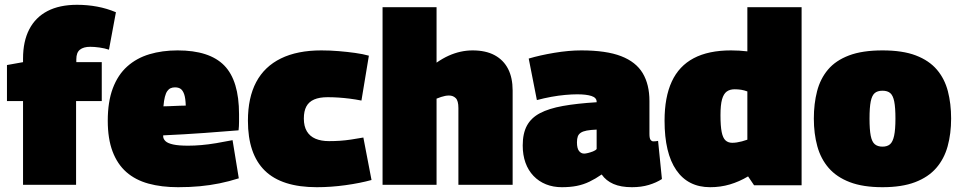

<svg xmlns="http://www.w3.org/2000/svg" viewBox="-20 -770 4001 800"><path d="M76 0V-349H9V-499L76 -511V-526Q76 -598 102 -648Q128 -698 178 -724Q228 -750 301 -750Q344 -750 384.5 -742.5Q425 -735 463 -719L434 -563Q416 -569 394.5 -572Q373 -575 356 -575Q328 -575 313 -563Q298 -551 298 -523V-511H404V-349H297V0Z M722 10Q653 10 598.5 -5Q544 -20 506.5 -53Q469 -86 449 -139Q429 -192 429 -267Q429 -346 450 -402Q471 -458 510 -493Q549 -528 602.5 -544Q656 -560 720 -560Q853 -560 914.5 -497Q976 -434 976 -294Q976 -282 976 -262.5Q976 -243 974 -227Q946 -225 909.5 -222Q873 -219 831.5 -216Q790 -213 746.5 -210.5Q703 -208 660 -206Q660 -205 660 -203.5Q660 -202 660 -200Q661 -190 670 -181.5Q679 -173 701.5 -168Q724 -163 764 -163Q790 -163 819 -165.5Q848 -168 881 -173.5Q914 -179 949 -186L975 -27Q934 -14 894.5 -6Q855 2 813 6Q771 10 722 10ZM661 -327Q671 -327 682.5 -327.5Q694 -328 706.5 -328.5Q719 -329 731 -329.5Q743 -330 754 -330Q753 -361 747.5 -377Q742 -393 733 -399.5Q724 -406 709 -406Q699 -406 691 -402.5Q683 -399 677 -390.5Q671 -382 667 -366.5Q663 -351 661 -327Z M1013 -267Q1013 -363 1047.5 -428Q1082 -493 1150.5 -526.5Q1219 -560 1319 -560Q1355 -560 1391 -557Q1427 -554 1459.5 -549.5Q1492 -545 1517 -538L1486 -351Q1461 -356 1437 -359Q1413 -362 1390 -363.5Q1367 -365 1345 -365Q1311 -365 1289 -355.5Q1267 -346 1256.5 -326.5Q1246 -307 1246 -276Q1246 -244 1258.5 -223Q1271 -202 1294.5 -192Q1318 -182 1351 -182Q1375 -182 1397 -183.5Q1419 -185 1442.5 -188.5Q1466 -192 1494 -197L1528 -20Q1481 -7 1420 1.5Q1359 10 1300 10Q1154 10 1083.5 -59Q1013 -128 1013 -267Z M1574 0V-740H1799V-509Q1825 -527 1849.5 -538Q1874 -549 1899 -554.5Q1924 -560 1949 -560Q2004 -560 2041 -540Q2078 -520 2097 -483Q2116 -446 2116 -393V0H1890V-320Q1890 -350 1879 -361Q1868 -372 1851 -372Q1843 -372 1835 -370.5Q1827 -369 1818 -366Q1809 -363 1799 -359V0Z M2158 -164Q2158 -214 2175.5 -246.5Q2193 -279 2230 -298.5Q2267 -318 2325.5 -328.5Q2384 -339 2466 -344V-346Q2466 -363 2444.5 -370Q2423 -377 2385 -377Q2363 -377 2335 -374.5Q2307 -372 2277 -366.5Q2247 -361 2217 -353L2183 -526Q2230 -540 2290 -550Q2350 -560 2402 -560Q2506 -560 2568 -536Q2630 -512 2658 -465Q2686 -418 2686 -349V-212Q2686 -193 2691 -187Q2696 -181 2702 -181Q2707 -181 2712.5 -181.5Q2718 -182 2722 -183L2738 -24Q2715 -9 2683.5 0.5Q2652 10 2613 10Q2567 10 2536 -3.5Q2505 -17 2487 -43Q2461 -25 2436 -13Q2411 -1 2383.5 4.5Q2356 10 2321 10Q2285 10 2255 -2Q2225 -14 2203 -37Q2181 -60 2169.5 -92Q2158 -124 2158 -164ZM2384 -177Q2384 -152 2392.5 -141Q2401 -130 2414 -130Q2420 -130 2430 -132.5Q2440 -135 2450.5 -139Q2461 -143 2466 -149V-230Q2441 -229 2425 -226Q2409 -223 2400 -217Q2391 -211 2387.5 -201.5Q2384 -192 2384 -177Z M3122 2 3097 -35Q3060 -13 3021 -1.5Q2982 10 2939 10Q2847 10 2798 -61Q2749 -132 2749 -267Q2749 -365 2779 -430Q2809 -495 2870.5 -527.5Q2932 -560 3026 -560Q3043 -560 3060.5 -559Q3078 -558 3094 -556V-740H3320V2ZM3094 -188V-389Q3081 -394 3068 -396Q3055 -398 3041 -398Q3021 -398 3008 -388.5Q2995 -379 2988.5 -356Q2982 -333 2982 -290Q2982 -245 2987 -220Q2992 -195 3003 -185Q3014 -175 3031 -175Q3040 -175 3050 -176.5Q3060 -178 3071.5 -181Q3083 -184 3094 -188Z M3371 -276Q3371 -338 3384.5 -390Q3398 -442 3430 -480Q3462 -518 3517.5 -539Q3573 -560 3657 -560Q3741 -560 3796 -539Q3851 -518 3883.5 -480Q3916 -442 3929.5 -390Q3943 -338 3943 -276Q3943 -213 3928.5 -160.5Q3914 -108 3881 -70Q3848 -32 3793 -11Q3738 10 3657 10Q3576 10 3521 -11Q3466 -32 3433 -70Q3400 -108 3385.5 -160.5Q3371 -213 3371 -276ZM3603 -276Q3603 -230 3608 -204.5Q3613 -179 3625 -169Q3637 -159 3657 -159Q3677 -159 3688.5 -169Q3700 -179 3705.5 -204.5Q3711 -230 3711 -276Q3711 -322 3706 -347Q3701 -372 3689.5 -382Q3678 -392 3657 -392Q3636 -392 3624.5 -382Q3613 -372 3608 -347Q3603 -322 3603 -276Z"/></svg>

Font: Georama ExtraCondensed Thin Black
Style: Regular
Weight: 900
Version: Version 1.001